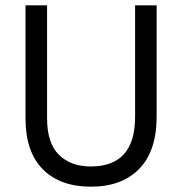

<svg xmlns="http://www.w3.org/2000/svg" viewBox="-20 -694 685 722"><path d="M569 -256Q569 -126 503.5 -59Q438 8 322 8Q206 8 141 -57.5Q76 -123 76 -248V-674H157V-249Q157 -156 201.5 -112Q246 -68 321 -68Q488 -68 488 -254V-674H569Z"/></svg>

Font: Hind Madurai
Style: Regular
Weight: 400
Designer: Jyotish Sonowal
Foundry: Indian Type Foundry
Version: Version 0.702;PS 1.0;hotconv 1.0.81;makeotf.lib2.5.63406